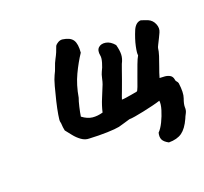

<svg xmlns="http://www.w3.org/2000/svg" viewBox="-91 -488 741 696"><g transform="rotate(-20 279.0 -140.5)"><path d="M449 101Q432 92 427 81.5Q422 71 426 55Q437 44 447 23.5Q457 3 463.5 -18.5Q470 -40 468 -53Q456 -49 437.5 -44.5Q419 -40 400 -36Q381 -32 366 -29.5Q351 -27 343 -27Q336 -25 321 -20.5Q306 -16 298 -14Q283 -11 251.5 -10Q220 -9 182 -11Q167 -11 153 -21Q139 -31 128 -45Q117 -59 109 -69Q106 -84 106 -91Q106 -98 104 -105Q103 -110 106.5 -131Q110 -152 116.5 -179.5Q123 -207 130 -232.5Q137 -258 143 -270Q150 -283 154.5 -297Q159 -311 166 -324Q172 -335 176.5 -345.5Q181 -356 185 -368Q188 -373 196.5 -378Q205 -383 214 -382Q243 -378 253 -362.5Q263 -347 260 -314Q240 -284 222.5 -247Q205 -210 197 -163Q193 -153 188 -131.5Q183 -110 181 -96Q201 -81 220 -79Q239 -77 260 -83Q266 -109 276 -132.5Q286 -156 295 -179Q298 -187 301 -201Q304 -215 308 -223Q315 -236 320 -253.5Q325 -271 323 -280Q319 -301 329.5 -310.5Q340 -320 357.5 -317Q375 -314 390 -296Q396 -274 395.5 -258Q395 -242 386 -225Q385 -222 379.5 -207Q374 -192 367 -171.5Q360 -151 352.5 -132Q345 -113 342 -103Q348 -103 358 -104.5Q368 -106 380 -108Q392 -110 402 -112Q405 -112 410.5 -127Q416 -142 423.5 -163Q431 -184 438.5 -204Q446 -224 452 -234Q450 -242 455.5 -268Q461 -294 474 -325Q485 -349 504 -350Q511 -348 516.5 -346Q522 -344 530 -341Q546 -334 553 -317Q560 -300 553 -285Q551 -280 545 -268Q539 -256 534 -246Q529 -236 529 -234Q528 -223 522.5 -205.5Q517 -188 509.5 -168Q502 -148 497 -130Q506 -130 517 -129Q528 -128 536.5 -123Q545 -118 547 -106Q547 -101 551 -97Q555 -93 556 -88Q561 -50 554 -31Q547 -12 547 0Q548 13 542.5 23Q537 33 534 41Q519 74 500 87.5Q481 101 449 101Z"/></g></svg>

Font: Caveat SemiBold
Style: Regular
Weight: 600
Designer: Pablo Impallari
Foundry: Pablo Impallari
Version: Version 2.000